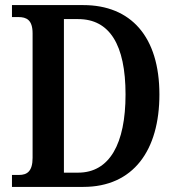

<svg xmlns="http://www.w3.org/2000/svg" viewBox="-20 -734 694 754"><path d="M27 0H307C504 0 606 -144 606 -363C606 -590 494 -714 307 -714H27V-667H52C84 -667 108 -656 108 -603V-114C108 -61 86 -47 55 -47H27ZM287 -56H231V-659H287C410 -659 473 -559 473 -363C473 -169 410 -56 287 -56Z"/></svg>

Font: Noto Serif Armenian Condensed SemiBold
Style: Regular
Weight: 600
Width: 3
Designer: Monotype Design Team
Foundry: Monotype Imaging Inc.
Version: Version 2.008